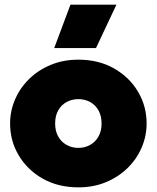

<svg xmlns="http://www.w3.org/2000/svg" viewBox="-20 -792 675 827"><path d="M317.5 15Q230.5 15 164.2 -22.5Q98 -60 60.8 -122.5Q23.5 -185 23.5 -260Q23.5 -314 44.8 -363.5Q66 -413 105.2 -451.5Q144.5 -490 198.5 -512.5Q252.5 -535 317.5 -535Q404.5 -535 470.8 -497.5Q537 -460 574.2 -397.5Q611.5 -335 611.5 -260Q611.5 -206 590.2 -156.5Q569 -107 529.8 -68.5Q490.5 -30 436.8 -7.5Q383 15 317.5 15ZM317.5 -155Q345.5 -155 368.2 -167.8Q391 -180.5 404.2 -204Q417.5 -227.5 417.5 -260Q417.5 -292.5 404.5 -316Q391.5 -339.5 368.8 -352.2Q346 -365 317.5 -365Q289 -365 266.2 -352.2Q243.5 -339.5 230.5 -316Q217.5 -292.5 217.5 -260Q217.5 -227.5 230.8 -204Q244 -180.5 266.8 -167.8Q289.5 -155 317.5 -155ZM213.5 -585 283.5 -772H481.5L393.5 -585Z"/></svg>

Font: Geologica Roman Black
Style: Regular
Weight: 900
Designer: Sindre Bremnes, Frode Helland
Foundry: Monokrom Skriftforlag AS
Version: Version 1.010;gftools[0.9.28]